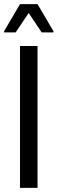

<svg xmlns="http://www.w3.org/2000/svg" viewBox="-28 -911 279 931"><path d="M69 0V-688H154V0ZM-8 -754V-760L69 -891H154L231 -760V-754H174L111 -848L48 -754Z"/></svg>

Font: Saira Condensed Medium
Style: Regular
Weight: 500
Width: 3
Designer: Hector Gatti with collaboration of the Omnibus-Type team
Foundry: Omnibus-Type
Version: Version 1.101